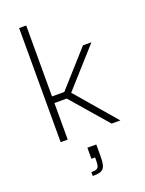

<svg xmlns="http://www.w3.org/2000/svg" viewBox="-182 -828 887 1175"><g transform="rotate(-20 262.0 -240.5)"><path d="M97 0V-743H143V-281H223L428 -510H483L261 -262L486 0H429L223 -238H143V0ZM211 262V237Q234 237 245 232Q256 227 259.5 214Q263 201 263 177V160H239V88H297V165Q297 194 293.5 213Q290 232 280.5 243Q271 254 254.5 258Q238 262 211 262Z"/></g></svg>

Font: Saira Thin ExtraLight
Style: Regular
Weight: 250
Version: Version 1.101